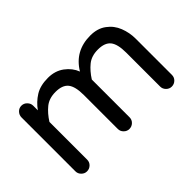

<svg xmlns="http://www.w3.org/2000/svg" viewBox="-79 -808 1054 1054"><g transform="rotate(-45 448.0 -280.5)"><path d="M121 -23Q103 -23 89.5 -36.5Q76 -50 76 -68V-487Q76 -505 89 -519Q102 -533 121 -533Q140 -533 153.5 -519Q167 -505 167 -487V-451Q194 -489 233 -513.5Q272 -538 332 -538Q387 -538 426 -509Q465 -480 481 -438Q541 -538 661 -538Q717 -538 754 -510Q791 -483 808 -439.5Q825 -396 825 -349V-68Q825 -49 811.5 -36Q798 -23 779 -23Q761 -23 747.5 -36.5Q734 -50 734 -68V-332Q734 -398 711.5 -426Q689 -454 636 -454Q586 -454 554 -428Q522 -402 496 -361V-68Q496 -49 482.5 -36Q469 -23 450 -23Q432 -23 418.5 -36.5Q405 -50 405 -68V-332Q405 -398 382.5 -426Q360 -454 307 -454Q257 -454 225 -428Q193 -402 167 -361V-68Q167 -49 153.5 -36Q140 -23 121 -23Z"/></g></svg>

Font: Huninn
Style: Regular
Weight: 400
Designer: justfont
Foundry: justfont
Version: Version 1.003